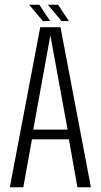

<svg xmlns="http://www.w3.org/2000/svg" viewBox="-20 -791 428 811"><path d="M21.5 0H78.5L115 -202.5H271L307 0H364L235.5 -676H150ZM120.5 -243.5 192 -637.5H193.5L265.5 -243.5ZM240 -702H271L225 -771H182ZM161 -702H192L146 -771H103Z"/></svg>

Font: Anybody Condensed Light
Style: Regular
Weight: 300
Width: 3
Designer: Tyler Finck
Foundry: Etcetera Type Company
Version: Version 1.113;gftools[0.9.25]